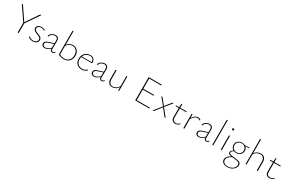

<svg xmlns="http://www.w3.org/2000/svg" viewBox="228 -2561 7094 4697"><g transform="rotate(30 3775.0 -212.0)"><path d="M329 -276V0H300V-276L37 -658H70L314 -299L557 -658H591Z M589 -46 606 -64Q626 -43 658.5 -30.5Q691 -18 727 -18Q775 -18 807 -43.5Q839 -69 839 -108Q839 -144 812 -163Q785 -182 732 -202Q694 -217 670.5 -229Q647 -241 631 -261.5Q615 -282 615 -312Q615 -358 651 -385Q687 -412 740 -412Q770 -412 798.5 -403Q827 -394 849 -378L835 -359Q817 -375 792 -383Q767 -391 740 -391Q698 -391 670.5 -369.5Q643 -348 643 -314Q643 -280 668.5 -262Q694 -244 746 -224Q785 -209 809 -197Q833 -185 849.5 -163.5Q866 -142 866 -110Q866 -60 826.5 -28.5Q787 3 726 3Q684 3 648 -10.5Q612 -24 589 -46Z M1348 -43Q1337 -22 1318 -9.5Q1299 3 1275 3Q1246 3 1229 -16Q1212 -35 1211 -72Q1128 3 1060 3Q1020 3 994 -19.5Q968 -42 968 -80Q968 -113 990 -136.5Q1012 -160 1062 -175L1213 -222L1214 -293Q1215 -342 1194 -366Q1173 -390 1135 -390Q1091 -390 1051 -363Q1011 -336 1003 -291L977 -292Q981 -326 1006.5 -353.5Q1032 -381 1068.5 -396.5Q1105 -412 1141 -412Q1189 -412 1215 -381.5Q1241 -351 1240 -295L1237 -80Q1235 -19 1279 -19Q1293 -19 1307.5 -27.5Q1322 -36 1332 -52ZM1067 -19Q1098 -19 1132 -37Q1166 -55 1211 -93L1213 -202L1070 -155Q1029 -142 1013 -124.5Q997 -107 997 -83Q997 -53 1016.5 -36Q1036 -19 1067 -19Z M1811 -212Q1811 -150 1785 -101.5Q1759 -53 1711 -25Q1663 3 1598 3Q1551 3 1507.5 -9.5Q1464 -22 1441 -45V-709L1468 -713V-329Q1501 -370 1543.5 -391Q1586 -412 1634 -412Q1685 -412 1725.5 -386.5Q1766 -361 1788.5 -315.5Q1811 -270 1811 -212ZM1782 -209Q1782 -289 1739.5 -340Q1697 -391 1628 -391Q1584 -391 1541 -367.5Q1498 -344 1468 -295V-60Q1487 -40 1524 -29Q1561 -18 1603 -18Q1684 -18 1733 -71.5Q1782 -125 1782 -209Z M2256 -59Q2189 4 2109 4Q2021 4 1967 -49Q1913 -102 1913 -190Q1913 -256 1940 -306.5Q1967 -357 2014.5 -384.5Q2062 -412 2121 -412Q2187 -412 2220.5 -375.5Q2254 -339 2254 -275Q2254 -263 2252 -257H1947Q1939 -225 1939 -192Q1939 -114 1986.5 -66.5Q2034 -19 2112 -19Q2184 -19 2240 -74ZM1954 -277H2229Q2228 -391 2121 -391Q2063 -391 2018.5 -360.5Q1974 -330 1954 -277Z M2740 -43Q2729 -22 2710 -9.5Q2691 3 2667 3Q2638 3 2621 -16Q2604 -35 2603 -72Q2520 3 2452 3Q2412 3 2386 -19.5Q2360 -42 2360 -80Q2360 -113 2382 -136.5Q2404 -160 2454 -175L2605 -222L2606 -293Q2607 -342 2586 -366Q2565 -390 2527 -390Q2483 -390 2443 -363Q2403 -336 2395 -291L2369 -292Q2373 -326 2398.5 -353.5Q2424 -381 2460.5 -396.5Q2497 -412 2533 -412Q2581 -412 2607 -381.5Q2633 -351 2632 -295L2629 -80Q2627 -19 2671 -19Q2685 -19 2699.5 -27.5Q2714 -36 2724 -52ZM2459 -19Q2490 -19 2524 -37Q2558 -55 2603 -93L2605 -202L2462 -155Q2421 -142 2405 -124.5Q2389 -107 2389 -83Q2389 -53 2408.5 -36Q2428 -19 2459 -19Z M3164 -410V-2L3140 2L3138 -93Q3108 -45 3061 -21Q3014 3 2966 3Q2904 3 2867.5 -39Q2831 -81 2831 -155V-406L2859 -410V-162Q2859 -94 2889.5 -56Q2920 -18 2974 -18Q3021 -18 3067 -46Q3113 -74 3137 -130V-406Z M4020 -24V0H3621V-658H3992V-634H3650V-346H3954V-322H3650V-24Z M4283 -211 4124 -408H4156L4298 -231L4438 -408H4470L4312 -212L4481 0H4449L4296 -193L4145 0H4112Z M4874 -49Q4818 7 4750 7Q4698 7 4667.5 -25Q4637 -57 4637 -111V-373H4545L4547 -394L4637 -395L4641 -495L4665 -498V-395L4846 -396L4845 -373H4665V-115Q4665 -67 4688.5 -41Q4712 -15 4755 -15Q4813 -15 4859 -64Z M5242 -380 5229 -359Q5204 -389 5161 -389Q5078 -389 5008 -271V0H4980V-406L5004 -410L5008 -301Q5041 -355 5081 -383.5Q5121 -412 5167 -412Q5215 -412 5242 -380Z M5697 -43Q5686 -22 5667 -9.5Q5648 3 5624 3Q5595 3 5578 -16Q5561 -35 5560 -72Q5477 3 5409 3Q5369 3 5343 -19.5Q5317 -42 5317 -80Q5317 -113 5339 -136.5Q5361 -160 5411 -175L5562 -222L5563 -293Q5564 -342 5543 -366Q5522 -390 5484 -390Q5440 -390 5400 -363Q5360 -336 5352 -291L5326 -292Q5330 -326 5355.5 -353.5Q5381 -381 5417.5 -396.5Q5454 -412 5490 -412Q5538 -412 5564 -381.5Q5590 -351 5589 -295L5586 -80Q5584 -19 5628 -19Q5642 -19 5656.5 -27.5Q5671 -36 5681 -52ZM5416 -19Q5447 -19 5481 -37Q5515 -55 5560 -93L5562 -202L5419 -155Q5378 -142 5362 -124.5Q5346 -107 5346 -83Q5346 -53 5365.5 -36Q5385 -19 5416 -19Z M5798 -709 5825 -713V0H5798Z M6036 -407 6064 -410V0H6036ZM6023 -583Q6023 -595 6030.5 -602.5Q6038 -610 6050 -610Q6062 -610 6070 -602.5Q6078 -595 6078 -583Q6078 -572 6070 -564Q6062 -556 6050 -556Q6038 -556 6030.5 -564Q6023 -572 6023 -583Z M6622 -376H6515Q6538 -357 6550.5 -330Q6563 -303 6563 -270Q6563 -227 6542 -192.5Q6521 -158 6484 -138.5Q6447 -119 6401 -119Q6365 -119 6337 -131Q6305 -113 6290 -96.5Q6275 -80 6275 -60Q6275 -39 6292 -28Q6309 -17 6338.5 -12Q6368 -7 6427 -1Q6498 7 6535.5 15.5Q6573 24 6593.5 44.5Q6614 65 6614 104Q6614 153 6583.5 195.5Q6553 238 6500 263.5Q6447 289 6384 289Q6311 289 6264.5 255.5Q6218 222 6218 167Q6218 125 6248.5 84.5Q6279 44 6340 11Q6296 4 6273 -11Q6250 -26 6250 -54Q6250 -79 6266 -99Q6282 -119 6317 -140Q6284 -159 6264.5 -192Q6245 -225 6245 -265Q6245 -307 6266 -340.5Q6287 -374 6323.5 -393Q6360 -412 6406 -412Q6452 -412 6488 -393L6622 -396ZM6403 -392Q6346 -392 6308.5 -357Q6271 -322 6271 -267Q6271 -212 6308.5 -175.5Q6346 -139 6404 -139Q6462 -139 6499 -175.5Q6536 -212 6536 -267Q6536 -322 6499 -357Q6462 -392 6403 -392ZM6415 21 6370 16Q6246 80 6246 163Q6246 212 6285 240.5Q6324 269 6388 269Q6444 269 6489.5 247Q6535 225 6561 188.5Q6587 152 6587 110Q6587 77 6569.5 60Q6552 43 6517.5 35.5Q6483 28 6415 21Z M7082 -253V0H7054V-247Q7054 -315 7022.5 -352.5Q6991 -390 6934 -390Q6886 -390 6839 -364.5Q6792 -339 6765 -287V0H6738V-709L6765 -713V-323Q6796 -368 6845 -390Q6894 -412 6942 -412Q7008 -412 7045 -370Q7082 -328 7082 -253Z M7534 -49Q7478 7 7410 7Q7358 7 7327.5 -25Q7297 -57 7297 -111V-373H7205L7207 -394L7297 -395L7301 -495L7325 -498V-395L7506 -396L7505 -373H7325V-115Q7325 -67 7348.5 -41Q7372 -15 7415 -15Q7473 -15 7519 -64Z"/></g></svg>

Font: Ysabeau Extralight
Style: Regular
Weight: 200
Designer: Christian Thalmann (Catharsis Fonts)
Version: Version 0.003